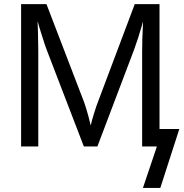

<svg xmlns="http://www.w3.org/2000/svg" viewBox="-20 -708 887 928"><path d="M751 -84.5H846.7L754.9 200.2H670.9L738.3 0H667V-459Q667 -520 670.9 -589.8L671.4 -605L667 -588.4Q647.5 -521 628.4 -468.8L450.7 0H385.3L205.1 -468.8Q200.2 -480.5 183.6 -533Q167 -585.4 164.6 -596.2L161.6 -605L163.6 -550.3L165 -459V0H82V-688H204.6L387.7 -210.9Q397.5 -182.1 406.5 -149.2Q415.5 -116.2 418.5 -101.6Q422.4 -121.1 434.8 -160.9Q447.3 -200.7 451.7 -210.9L631.3 -688H751Z"/></svg>

Font: Liberation Sans
Style: Regular
Weight: 400
Designer: Steve Matteson
Foundry: Ascender Corporation
Version: Version 2.00.1